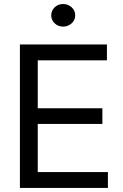

<svg xmlns="http://www.w3.org/2000/svg" viewBox="-20 -926 607 946"><path d="M78.1 -707H506.8V-628.9H166V-392.6H484.4V-315.4H166V-78.1H511.7V0H78.1ZM232.4 -850.6Q232.4 -874 249.5 -890.1Q266.6 -906.2 291 -906.2Q315.4 -906.2 333 -890.1Q350.6 -874 350.6 -850.6Q350.6 -827.1 333 -811Q315.4 -794.9 291 -794.9Q266.6 -794.9 249.5 -811Q232.4 -827.1 232.4 -850.6Z"/></svg>

Font: Pretendard GOV
Style: Regular
Weight: 400
Designer: Base glyphs from Inter by Rasmus Andersson; Hangeul glyphs from Noto Sans CJK(Source Han Sans) by Jang Soo-young and Kan
Foundry: Kil Hyung-jin
Version: Version 1.309